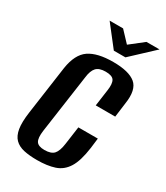

<svg xmlns="http://www.w3.org/2000/svg" viewBox="-168 -719 694 803"><g transform="rotate(30 179.5 -317.5)"><path d="M146 11Q109 11 82 5Q55 -1 38.5 -17.5Q22 -34 17 -64.5Q12 -95 19 -145L52 -379Q63 -450 102.5 -477Q142 -504 218 -504Q294 -504 326.5 -477Q359 -450 348 -379L339 -310H245L256 -389Q261 -423 252 -438Q243 -453 211 -453Q180 -453 166 -438Q152 -423 148 -389L108 -108Q103 -71 112.5 -56Q122 -41 152 -41Q184 -41 197.5 -56Q211 -71 216 -108L228 -194H322L316 -145Q307 -79 286 -45.5Q265 -12 230 -0.5Q195 11 146 11ZM196 -546 118 -646H183L231 -595L296 -646H359L252 -546Z"/></g></svg>

Font: Alumni Sans Thin SemiBold
Style: Italic
Weight: 600
Italic angle: -8°
Version: Version 1.016